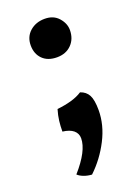

<svg xmlns="http://www.w3.org/2000/svg" viewBox="-125 -502 544 745"><g transform="rotate(-20 147.5 -129.5)"><path d="M151.5 -288Q113.6 -288 92 -309.5Q70.5 -331.1 70.5 -366.1Q70.5 -401.6 95.1 -423.3Q119.7 -445 156.6 -445Q192.5 -445 213.3 -421.5Q234 -398 234 -371.1Q234 -334.3 211.3 -311.2Q188.6 -288 151.5 -288ZM188 -129.9Q211.2 -122.4 221.8 -102.6Q232.4 -82.7 232.4 -40.7Q232.4 20.4 201.5 80.6Q170.5 140.9 122.8 186Q105.5 185 89.9 179.2Q74.4 173.3 65.7 164.8Q131.3 90.7 131.3 38.8Q131.3 18.9 116.2 6.1Q101 -6.6 71.8 -10.1Q71.8 -32.7 74.3 -53.8Q76.8 -74.9 84 -98.9Q115.8 -102.3 142.3 -109.8Q168.8 -117.3 188 -129.9Z"/></g></svg>

Font: Vollkorn
Style: Regular
Weight: 400
Designer: Friedrich Althausen
Foundry: Friedrich Althausen
Version: Version 5.001